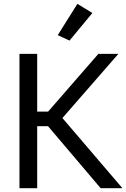

<svg xmlns="http://www.w3.org/2000/svg" viewBox="-20 -996 668 1016"><path d="M512.7 0H627.9L284.2 -401.9L206.1 -361.3ZM129.9 -405.3V-328.1H272.5L606.4 -710.9H500.5L234.4 -405.3ZM83 0H176.8V-710.9H83ZM285.6 -810.1 347.7 -781.2 468.8 -927.2 389.6 -975.6Z"/></svg>

Font: Roboto Flex
Style: Regular
Weight: 400
Designer: Berlow after Robertson
Foundry: Google
Version: Version 3.200;gftools[0.9.32]